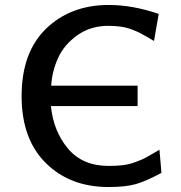

<svg xmlns="http://www.w3.org/2000/svg" viewBox="-20 -733 727 773"><path d="M67 -346Q67 -522 165.5 -617.5Q264 -713 418 -713Q514 -713 619 -677L600 -568Q595 -571 574.5 -583Q554 -595 543 -600.5Q532 -606 511.5 -614Q491 -622 467.5 -625.5Q444 -629 416 -629Q345 -629 292 -591.5Q239 -554 214.5 -501Q190 -448 186 -388H534V-306H185Q195 -205 253.5 -135Q312 -65 417 -65Q450 -65 474.5 -68Q499 -71 521 -79Q543 -87 554 -92Q565 -97 589 -111Q613 -125 622 -130L630 -37Q569 -4 527.5 8Q486 20 417 20Q262 20 164.5 -76.5Q67 -173 67 -346Z"/></svg>

Font: Coval
Style: Medium
Weight: 500
Foundry: Context Ltd
Version: Version 001.000